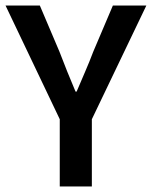

<svg xmlns="http://www.w3.org/2000/svg" viewBox="-24 -674 549 694"><path d="M192 0V-243L-4 -654H120L191 -487Q205 -450 219 -415.5Q233 -381 249 -343H253Q269 -381 284 -415.5Q299 -450 313 -487L384 -654H505L308 -243V0Z"/></svg>

Font: TT Toshiba Sans Medium
Style: Regular
Weight: 500
Designer: Paul D. Hunt
Foundry: Toshiba Corporation
Version: Version 2.020;PS 2.000;hotconv 1.0.86;makeotf.lib2.5.63406